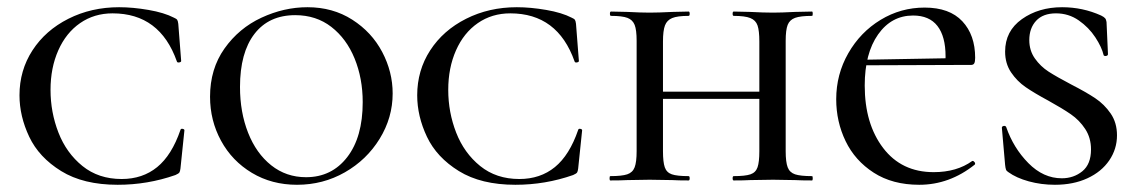

<svg xmlns="http://www.w3.org/2000/svg" viewBox="-20 -500 3149 532"><path d="M462 -451Q469 -448 471 -445Q473 -442 474 -434L482 -331Q482 -328 476.5 -327Q471 -326 470 -330Q423 -463 292 -463Q241 -463 202 -436Q163 -409 141.5 -360.5Q120 -312 120 -251Q120 -189 142 -132.5Q164 -76 208.5 -40Q253 -4 317 -4Q375 -4 415.5 -37Q456 -70 480 -140Q481 -144 486 -143Q491 -142 491 -139L480 -33Q479 -25 477 -22Q475 -19 466 -15Q389 12 306 12Q211 12 149.5 -26Q88 -64 61 -121Q34 -178 34 -236Q34 -305 70 -360.5Q106 -416 169.5 -448Q233 -480 310 -480Q348 -480 391.5 -472.5Q435 -465 462 -451Z M562 -232Q562 -309 602 -365.5Q642 -422 704.5 -451Q767 -480 832 -480Q902 -480 956 -445.5Q1010 -411 1039 -356Q1068 -301 1068 -241Q1068 -174 1032 -115.5Q996 -57 935.5 -22.5Q875 12 803 12Q733 12 678 -21Q623 -54 592.5 -110Q562 -166 562 -232ZM985 -217Q985 -283 962.5 -338Q940 -393 898 -425.5Q856 -458 798 -458Q725 -458 685 -406Q645 -354 645 -259Q645 -189 667.5 -132Q690 -75 731.5 -42Q773 -9 828 -9Q899 -9 942 -64.5Q985 -120 985 -217Z M1564 -451Q1571 -448 1573 -445Q1575 -442 1576 -434L1584 -331Q1584 -328 1578.5 -327Q1573 -326 1572 -330Q1525 -463 1394 -463Q1343 -463 1304 -436Q1265 -409 1243.5 -360.5Q1222 -312 1222 -251Q1222 -189 1244 -132.5Q1266 -76 1310.5 -40Q1355 -4 1419 -4Q1477 -4 1517.5 -37Q1558 -70 1582 -140Q1583 -144 1588 -143Q1593 -142 1593 -139L1582 -33Q1581 -25 1579 -22Q1577 -19 1568 -15Q1491 12 1408 12Q1313 12 1251.5 -26Q1190 -64 1163 -121Q1136 -178 1136 -236Q1136 -305 1172 -360.5Q1208 -416 1271.5 -448Q1335 -480 1412 -480Q1450 -480 1493.5 -472.5Q1537 -465 1564 -451Z M2013 -456Q2010 -456 2010 -462Q2010 -468 2013 -468L2058 -467Q2096 -465 2122 -465Q2145 -465 2183 -467L2230 -468Q2232 -468 2232 -462Q2232 -456 2230 -456Q2198 -456 2183 -450.5Q2168 -445 2162.5 -431Q2157 -417 2157 -387V-81Q2157 -51 2162.5 -36.5Q2168 -22 2183 -17Q2198 -12 2230 -12Q2232 -12 2232 -6Q2232 0 2230 0Q2200 0 2183 -1L2122 -2L2058 -1Q2042 0 2013 0Q2010 0 2010 -6Q2010 -12 2013 -12Q2045 -12 2059.5 -17Q2074 -22 2079 -36.5Q2084 -51 2084 -81V-385Q2084 -415 2079 -429.5Q2074 -444 2059 -450Q2044 -456 2013 -456ZM1778 -246H2117V-226H1778ZM1673 -456Q1670 -456 1670 -462Q1670 -468 1673 -468L1718 -467Q1756 -465 1780 -465Q1804 -465 1844 -467L1888 -468Q1891 -468 1891 -462Q1891 -456 1888 -456Q1857 -456 1842.5 -450Q1828 -444 1822.5 -429.5Q1817 -415 1817 -385V-81Q1817 -51 1822 -36.5Q1827 -22 1841.5 -17Q1856 -12 1888 -12Q1891 -12 1891 -6Q1891 0 1888 0Q1859 0 1843 -1L1780 -2L1718 -1Q1701 0 1671 0Q1669 0 1669 -6Q1669 -12 1671 -12Q1703 -12 1718 -17Q1733 -22 1738.5 -36.5Q1744 -51 1744 -81V-387Q1744 -417 1738.5 -431Q1733 -445 1718.5 -450.5Q1704 -456 1673 -456Z M2297 -225Q2297 -294 2330.5 -352.5Q2364 -411 2420 -445Q2476 -479 2542 -479Q2611 -479 2646.5 -441Q2682 -403 2682 -340Q2682 -329 2679.5 -324.5Q2677 -320 2670 -320H2599Q2600 -328 2600 -344Q2600 -399 2577.5 -428Q2555 -457 2510 -457Q2450 -457 2413 -404.5Q2376 -352 2376 -263Q2376 -157 2427 -90Q2478 -23 2567 -23Q2631 -23 2674 -54H2675Q2678 -54 2680.5 -50.5Q2683 -47 2681 -44Q2611 12 2527 12Q2453 12 2401 -21.5Q2349 -55 2323 -109Q2297 -163 2297 -225ZM2345 -334 2627 -339V-320L2346 -319Z M2948 -266Q2989 -245 3014.5 -228Q3040 -211 3057.5 -185.5Q3075 -160 3075 -125Q3075 -87 3053.5 -55.5Q3032 -24 2993 -6Q2954 12 2903 12Q2865 12 2830.5 2.5Q2796 -7 2774 -23Q2769 -26 2767.5 -30Q2766 -34 2765 -43L2756 -146Q2756 -150 2761 -151Q2766 -152 2768 -148Q2788 -90 2829.5 -48Q2871 -6 2922 -6Q2955 -6 2979 -25.5Q3003 -45 3003 -86Q3003 -118 2987 -142.5Q2971 -167 2947 -183.5Q2923 -200 2885 -221Q2846 -242 2822 -258.5Q2798 -275 2781.5 -299.5Q2765 -324 2765 -357Q2765 -414 2811.5 -447Q2858 -480 2923 -480Q2980 -480 3031 -457Q3039 -453 3042 -449.5Q3045 -446 3046 -439L3050 -350Q3050 -346 3045 -345Q3040 -344 3038 -347Q3033 -369 3015 -396.5Q2997 -424 2969 -443.5Q2941 -463 2906 -463Q2870 -463 2851 -442.5Q2832 -422 2832 -389Q2832 -360 2847.5 -338Q2863 -316 2885.5 -301.5Q2908 -287 2948 -266Z"/></svg>

Font: Cormorant Unicase Medium
Style: Regular
Weight: 500
Designer: Christian Thalmann (Catharsis Fonts)
Foundry: Catharsis Fonts
Version: Version 4.000